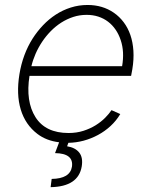

<svg xmlns="http://www.w3.org/2000/svg" viewBox="-20 -574 619 787"><path d="M59.7 -270.2Q73.2 -351.9 113.6 -415.8Q132.5 -445.3 156.4 -470.5Q180.4 -495.7 208.8 -514.2Q237.2 -532.7 270.1 -543.1Q302.9 -553.6 339.1 -553.6Q400.6 -553.6 446.7 -521.7Q469.8 -505.7 487 -482.8Q504.3 -459.9 514.4 -430.6Q524.5 -401.3 526.8 -365.9Q529.1 -330.6 522.4 -290.1L517.4 -263.1H100.9Q84.5 -158.7 125.4 -93.8Q166.5 -28.8 261 -28.8Q294 -28.8 322.1 -37.8Q350.1 -46.9 372.3 -60.7Q394.5 -74.6 410.9 -91.1Q427.2 -107.6 437.1 -122.5L473 -106.5Q456.7 -79.2 433.2 -57.5Q409.8 -35.9 381.7 -20.8Q353.7 -5.7 322.6 2.7Q291.5 11 260.3 11.4L255 25.6Q288.4 30.9 304.7 51.3Q321 71.7 315 108.3Q301.1 191.1 187.5 193.2L191.8 159.4Q267 158.4 274.9 109.4Q282.7 54.7 205.6 53.6L222.3 9.2Q169.7 2.8 133.2 -25.2Q83.8 -62.9 65 -125.2Q46.2 -187.5 59.7 -270.2ZM108.7 -302.6H480.5Q490.8 -361.9 474.8 -409.4Q467 -433.2 453.8 -452.4Q440.7 -471.6 422.9 -485.1Q405.2 -498.6 383 -505.9Q360.8 -513.1 334.9 -513.1Q306.5 -513.1 280.4 -504.6Q254.3 -496.1 231.2 -481.4Q208.1 -466.6 188.2 -446.4Q168.3 -426.1 152.7 -402.7Q137.1 -379.3 125.9 -353.7Q114.7 -328.1 108.7 -302.6Z"/></svg>

Font: Inter P Extra Light
Style: Italic
Weight: 200
Italic angle: 9.39999°
Designer: Rasmus Andersson
Foundry: rsms
Version: Version 3.018;git-588b23468